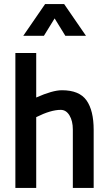

<svg xmlns="http://www.w3.org/2000/svg" viewBox="-20 -929 540 949"><path d="M159 -350V0H56V-667H159V-447Q240 -483 286 -483Q372 -483 407.5 -433Q443 -383 443 -287V0H340V-289Q340 -331 323.5 -358.5Q307 -386 280 -386Q231 -386 159 -350ZM297 -909 405 -752H303L250 -838L197 -752H95L203 -909Z"/></svg>

Font: Lekton
Style: Bold
Weight: 700
Designer: Paolo Mazzetti, Luciano Perondi, Raffaele Flato, Elena Papassissa, Emilio Macchia, Michela Povoleri, Tobias Seemiller, R
Version: Version 34.000